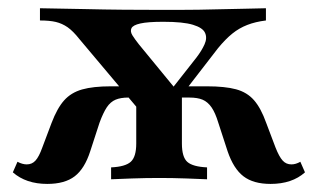

<svg xmlns="http://www.w3.org/2000/svg" viewBox="-20 -437 775 468"><path d="M335.5 -149.2 173.4 -341.9Q158.1 -361.3 144.8 -370.6Q131.5 -379.8 116.1 -383.5Q100.8 -387.1 77.4 -387.1V-416.9Q135.5 -416.1 185.1 -414.9Q234.7 -413.7 281 -413.3Q327.4 -412.9 373.4 -412.9Q390.3 -412.9 413.7 -412.9Q437.1 -412.9 464.1 -413.3Q491.1 -413.7 519.8 -414.5Q548.4 -415.3 576.2 -415.7Q604 -416.1 628.2 -416.9V-387.1Q602.4 -383.9 582.7 -376.2Q562.9 -368.5 546.4 -355.2Q529.8 -341.9 511.3 -319.4L379.8 -149.2ZM95.2 11.3Q43.5 11.3 11.3 -16.9L22.6 -42.7Q34.7 -36.3 45.2 -36.3Q58.1 -36.3 66.5 -45.6Q75 -54.8 83.1 -77.4L105.6 -137.1Q119.4 -173.4 136.3 -192.3Q153.2 -211.3 180.2 -219Q207.3 -226.6 250 -226.6H296.8L319.4 -199.2H292.7Q274.2 -199.2 261.7 -194Q249.2 -188.7 240.3 -175.4Q231.5 -162.1 222.6 -137.9L200 -68.5Q186.3 -25.8 162.1 -7.3Q137.9 11.3 95.2 11.3ZM250.8 0V-29Q285.5 -30.6 298.8 -42.7Q312.1 -54.8 312.1 -87.1V-204.8L377.4 -170.2L423.4 -219.4V-87.1Q423.4 -54 436.7 -42.3Q450 -30.6 484.7 -29V0Q467.7 -0.8 434.3 -2Q400.8 -3.2 368.5 -3.2Q335.5 -3.2 301.6 -2Q267.7 -0.8 250.8 0ZM639.5 11.3Q597.6 11.3 573.4 -7.3Q549.2 -25.8 534.7 -68.5L512.1 -137.9Q504.8 -162.1 495.6 -175.4Q486.3 -188.7 473.8 -194Q461.3 -199.2 441.9 -199.2H412.1L434.7 -226.6H484.7Q528.2 -226.6 555.2 -219.4Q582.3 -212.1 599.2 -192.7Q616.1 -173.4 629 -137.1L651.6 -77.4Q660.5 -54.8 669 -45.6Q677.4 -36.3 690.3 -36.3Q700.8 -36.3 712.1 -42.7L723.4 -16.9Q691.9 11.3 639.5 11.3ZM387.9 -206.5 458.9 -296.8Q471.8 -313.7 478.6 -329Q485.5 -344.4 479.8 -356.9Q474.2 -369.4 450.4 -376.6Q426.6 -383.9 378.2 -383.9Q340.3 -383.9 322.2 -379.8Q304 -375.8 300.4 -368.1Q296.8 -360.5 302.8 -350.8Q308.9 -341.1 318.5 -329L414.5 -212.1Z"/></svg>

Font: Playfair
Style: Bold
Weight: 700
Designer: Claus Eggers Sørensen
Foundry: Claus Eggers Sørensen
Version: Version 2.001;gftools[0.9.30]